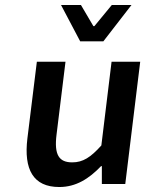

<svg xmlns="http://www.w3.org/2000/svg" viewBox="-20 -739 596 771"><path d="M90 -183C75 -59 113 12 218 12C285 12 337 -21 386 -72H389V0H483L543 -491H428L387 -155C344 -107 313 -87 270 -87C217 -87 197 -117 207 -198L243 -491H128ZM302 -573H395L508 -719H429L359 -634H355L305 -719H225Z"/></svg>

Font: Falling Sky
Style: Obl
Weight: 400
Designer: Paul D. Hunt
Foundry: Adobe Systems Incorporated
Version: Version 1.02